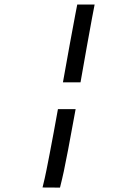

<svg xmlns="http://www.w3.org/2000/svg" viewBox="-20 -749 558 864"><path d="M320.3 -257.8H240.7C230 -197.3 212.9 -105.5 203.6 -57.6L189.5 14.2C183.6 43.9 180.2 58.6 171.4 94.7L250 95.2C265.6 31.7 267.6 22.5 286.6 -75.7C294.9 -118.7 310.5 -203.6 320.3 -257.8ZM263.2 -378.4H342.3C364.3 -500.5 379.9 -594.2 394 -667L405.8 -728.5H327.6L318.8 -683.1C303.7 -605 286.6 -508.8 263.2 -378.4Z"/></svg>

Font: Fantasque Sans Mono
Style: RegItalic
Weight: 400
Italic angle: -11°
Monospace: yes
Designer: Jany Belluz
Version: Version 1.6.3